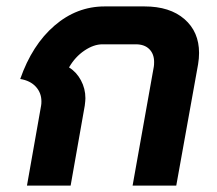

<svg xmlns="http://www.w3.org/2000/svg" viewBox="-20 -578 676 598"><path d="M108 -249Q109 -254 109 -262Q109 -289 91.5 -308Q74 -327 43 -332Q80 -438 149.5 -498Q219 -558 306 -558H430Q509 -558 554.5 -518.5Q600 -479 600 -413Q600 -396 597 -378L529 0H393L459 -370Q460 -375 460 -385Q460 -410 445 -425Q430 -440 403 -440H299Q272 -440 243 -420.5Q214 -401 195 -368Q218 -354 232 -328Q246 -302 246 -272Q246 -265 244 -249L200 0H64Z"/></svg>

Font: Bai Jamjuree
Style: Bold Italic
Weight: 700
Italic angle: -10°
Designer: Katatrad Aksorn Co.,Ltd.
Foundry: Cadson Demak Co.,Ltd.
Version: Version 1.000; ttfautohint (v1.6)